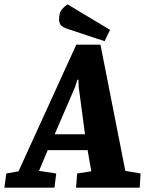

<svg xmlns="http://www.w3.org/2000/svg" viewBox="-69 -861 665 881"><path d="M-49 0 -40 -65 16 -75 281 -656H392L506 -77L576 -65L572 0H280L285 -65L350 -75L333 -172H150L110 -77L189 -65L181 0ZM182 -245H321L292 -463L291 -495H286L276 -463ZM411 -672 245 -727Q214 -737 208 -748.5Q202 -760 202 -770Q202 -803 215 -818Q228 -833 241 -841L436 -724Z"/></svg>

Font: Faustina ExtraBold
Style: Italic
Weight: 800
Italic angle: -8°
Designer: Alfonso Garcia
Foundry: http://www.omnibus-type.com
Version: Version 1.200